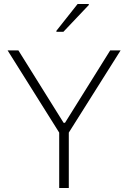

<svg xmlns="http://www.w3.org/2000/svg" viewBox="-20 -940 641 960"><path d="M276 0V-277L18 -688H72L298 -326H305L531 -688H583L324 -277V0ZM262 -781V-786L368 -920H424V-915L297 -781Z"/></svg>

Font: Saira Thin ExtraLight
Style: Regular
Weight: 250
Version: Version 1.101